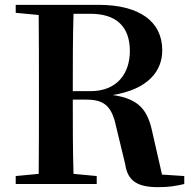

<svg xmlns="http://www.w3.org/2000/svg" viewBox="-20 -761 791 794"><path d="M45 -708 140 -699C141 -597 141 -496 141 -394V-346C141 -243 141 -141 140 -42L45 -33V0H380V-33L284 -42C281 -142 281 -244 281 -349H339C420 -349 445 -312 462 -230L498 -81C508 -11 551 13 634 13C680 13 707 8 742 0V-33L650 -39L611 -210C592 -302 559 -352 446 -368C594 -392 651 -468 651 -553C651 -672 557 -741 387 -741H45ZM284 -704H354C463 -704 517 -649 517 -550C517 -459 466 -384 354 -384H281C281 -501 281 -603 284 -704Z"/></svg>

Font: Noto Serif CJK HK
Style: Bold
Weight: 700
Designer: Ryoko NISHIZUKA 西塚涼子 (kana & ideographs); Frank Grießhammer (Latin, Greek & Cyrillic); Wenlong ZHANG 张文龙 (bopomofo); San
Foundry: Adobe
Version: Version 2.001;hotconv 1.1.0;makeotfexe 2.6.0